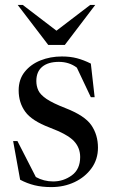

<svg xmlns="http://www.w3.org/2000/svg" viewBox="-20 -752 459 782"><path d="M232 -522Q266 -522 293.5 -514.8Q321 -507.5 350 -493L365.5 -356H350L293 -476.5Q262 -500 219.5 -500Q176 -500 152 -480Q128 -460 128 -422Q128 -401.5 136 -384Q144 -366.5 169.2 -349.2Q194.5 -332 247 -311.5Q325.5 -281 352.2 -241.8Q379 -202.5 379 -150.5Q379 -103 352.8 -66.8Q326.5 -30.5 283.5 -10.2Q240.5 10 189 10Q151 10 120.5 2.5Q90 -5 62 -20L33.5 -177.5H51L126 -31Q158.5 -13 196.5 -13Q238.5 -13 272.5 -37.8Q306.5 -62.5 306.5 -112.5Q306.5 -150.5 280.8 -177.8Q255 -205 182 -232.5Q109.5 -260 82.8 -297Q56 -334 56 -384Q56 -428.5 80.5 -459.2Q105 -490 145 -506Q185 -522 232 -522ZM368 -732 244 -569H176.5L52 -732H72.5L210 -627L347.5 -732Z"/></svg>

Font: Newsreader Display
Style: Regular
Weight: 400
Designer: Hugues Gentile
Foundry: Production Type
Version: Version 1.001